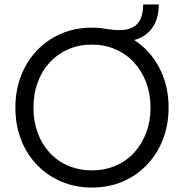

<svg xmlns="http://www.w3.org/2000/svg" viewBox="-20 -831 825 861"><path d="M49 -348Q49 -426 74.5 -491.5Q100 -557 146.5 -605.5Q193 -654 255.5 -680.5Q318 -707 392 -707Q411 -707 427 -705.5Q443 -704 458 -701Q473 -699 487 -697.5Q501 -696 516 -696Q552 -696 575.5 -708.5Q599 -721 610.5 -747Q622 -773 622 -811H692Q692 -776 683 -747Q674 -718 655.5 -696.5Q637 -675 610.5 -662Q584 -649 549 -646L557 -666Q612 -637 652 -590Q692 -543 714 -482Q736 -421 736 -348Q736 -271 710.5 -205.5Q685 -140 638.5 -91.5Q592 -43 529.5 -16.5Q467 10 392 10Q318 10 255.5 -16.5Q193 -43 146.5 -91Q100 -139 74.5 -204.5Q49 -270 49 -348ZM655 -348Q655 -410 635.5 -461.5Q616 -513 581 -551Q546 -589 497.5 -610Q449 -631 392 -631Q335 -631 286.5 -610Q238 -589 203 -551Q168 -513 149 -461.5Q130 -410 130 -348Q130 -287 149 -235.5Q168 -184 203 -146Q238 -108 286.5 -87.5Q335 -67 392 -67Q449 -67 497.5 -87.5Q546 -108 581 -146Q616 -184 635.5 -235.5Q655 -287 655 -348Z"/></svg>

Font: Our Lexend Light
Style: Regular
Weight: 300
Designer: Bonnie Shaver-Troup, Thomas Jockin
Foundry: Lexend
Version: Version 1.007